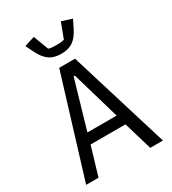

<svg xmlns="http://www.w3.org/2000/svg" viewBox="-222 -1052 1043 1167"><g transform="rotate(-30 300.0 -469.0)"><path d="M481 0 422 -199H177L118 0H31L245 -698H356L570 0ZM304 -609H295L197 -272H402ZM300 -765Q249 -765 217 -787.5Q185 -810 161 -858L133 -915L205 -938L245 -832Q256 -828 272 -827Q288 -826 300 -826Q312 -826 328.5 -827Q345 -828 355 -832L395 -938L467 -915L439 -858Q415 -810 383 -787.5Q351 -765 300 -765Z"/></g></svg>

Font: Lilex Nerd Font
Style: Regular
Weight: 400
Designer: Mike Abbink, Paul van der Laan, Pieter van Rosmalen, Mikhael Khrustik
Foundry: Mikhael Khrustik
Version: Version 2.400; ttfautohint (v1.8.4.7-5d5b);Nerd Fonts 3.3.0